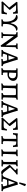

<svg xmlns="http://www.w3.org/2000/svg" viewBox="2552 -3348 825 5968"><g transform="rotate(90 2964.0 -364.5)"><path d="M39 3 107 -2 397 2 410 -11C412 -52 419 -116 428 -165L425 -168L382 -164C365 -81 349 -66 275 -66H115L284 -245L285 -265L137 -452H261C332 -452 358 -427 366 -354L409 -361C404 -409 401 -464 400 -500L392 -508C345 -503 288 -500 247 -499L48 -494L38 -465L216 -236L26 -34Z M915 -490C899 -496 884 -499 869 -499C795 -499 735 -422 703 -288H693C666 -427 607 -501 523 -501C502 -501 480 -497 457 -488L446 -456L448 -451C571 -451 654 -326 654 -142V-114C654 -54 644 -42 587 -37L582 5C609 3 648 0 685 0C710 0 761 2 796 3L804 -39L802 -43C792 -42 773 -40 762 -40C733 -40 724 -52 725 -92L726 -153C735 -321 821 -452 919 -452C924 -452 930 -452 935 -451L937 -458Z M1389 -136H1384C1384 -136 1251 -311 1122 -501C1122 -501 1090 -498 1061 -498C1034 -498 985 -502 985 -502L978 -468L982 -463C1036 -457 1052 -447 1052 -414L1041 -84C1040 -52 1024 -39 991 -35L986 6C986 6 1033 0 1069 0C1104 0 1160 3 1160 3L1168 -37L1165 -40L1125 -39C1106 -39 1099 -47 1099 -72L1102 -375H1107C1107 -375 1244 -195 1396 28L1435 17L1447 -413C1448 -444 1464 -458 1502 -463L1506 -504C1506 -504 1456 -498 1421 -498C1391 -498 1336 -501 1336 -501L1329 -462L1331 -458H1361C1379 -458 1388 -448 1388 -425Z M1815 7C1815 7 1876 0 1941 0C1971 0 2032 2 2032 2L2037 -34L2035 -38C1990 -42 1973 -55 1960 -93C1903 -254 1833 -506 1833 -506L1826 -507L1755 -494L1598 -97C1581 -56 1566 -43 1537 -39L1531 2C1531 2 1582 0 1623 0C1677 0 1738 5 1738 5L1744 -33L1741 -37H1698C1665 -37 1651 -45 1651 -67C1651 -73 1654 -82 1658 -95L1686 -169C1705 -171 1742 -175 1772 -175C1794 -175 1835 -175 1855 -174L1879 -97C1884 -84 1886 -72 1886 -63C1886 -44 1871 -38 1815 -34L1812 2ZM1702 -216 1775 -414H1782L1843 -220C1824 -218 1791 -216 1770 -216Z M2099 6C2100 4 2181 0 2225 0C2253 0 2307 2 2307 2L2315 -38L2313 -42C2313 -42 2286 -40 2270 -40C2238 -40 2234 -49 2234 -116L2235 -186H2304C2403 -186 2494 -269 2494 -359C2494 -444 2436 -501 2313 -501C2313 -501 2228 -498 2204 -498C2172 -498 2115 -500 2110 -500L2104 -462L2107 -458C2107 -458 2124 -459 2135 -459C2157 -459 2164 -450 2164 -417L2163 -99C2163 -55 2151 -43 2105 -35ZM2320 -229 2237 -240C2238 -304 2242 -377 2246 -442C2247 -454 2249 -454 2267 -454C2368 -454 2413 -420 2413 -345C2413 -278 2382 -239 2320 -229Z M2573 8C2608 4 2649 0 2673 0C2700 0 2752 2 2784 2L2791 -38L2789 -42C2780 -41 2762 -40 2748 -40C2720 -40 2713 -51 2713 -93C2713 -157 2717 -292 2724 -411C2726 -441 2744 -448 2789 -448H2898C2924 -448 2937 -441 2937 -408V-97C2937 -56 2922 -43 2874 -39L2869 0H2968C2993 0 3042 2 3071 2L3079 -38L3077 -42C3069 -41 3054 -40 3042 -40C3015 -40 3008 -51 3008 -93C3008 -160 3012 -307 3018 -420C3020 -450 3032 -458 3076 -464L3080 -505C3038 -501 2999 -498 2980 -498H2685C2658 -498 2613 -499 2583 -500L2578 -462L2580 -457C2594 -458 2606 -459 2613 -459C2636 -459 2643 -450 2643 -417L2642 -98C2642 -55 2629 -42 2578 -32Z M3402 7C3402 7 3463 0 3528 0C3558 0 3619 2 3619 2L3624 -34L3622 -38C3577 -42 3560 -55 3547 -93C3490 -254 3420 -506 3420 -506L3413 -507L3342 -494L3185 -97C3168 -56 3153 -43 3124 -39L3118 2C3118 2 3169 0 3210 0C3264 0 3325 5 3325 5L3331 -33L3328 -37H3285C3252 -37 3238 -45 3238 -67C3238 -73 3241 -82 3245 -95L3273 -169C3292 -171 3329 -175 3359 -175C3381 -175 3422 -175 3442 -174L3466 -97C3471 -84 3473 -72 3473 -63C3473 -44 3458 -38 3402 -34L3399 2ZM3289 -216 3362 -414H3369L3430 -220C3411 -218 3378 -216 3357 -216Z M3651 3 3719 -2 4009 2 4022 -11C4024 -52 4031 -116 4040 -165L4037 -168L3994 -164C3977 -81 3961 -66 3887 -66H3727L3896 -245L3897 -265L3749 -452H3873C3944 -452 3970 -427 3978 -354L4021 -361C4016 -409 4013 -464 4012 -500L4004 -508C3957 -503 3900 -500 3859 -499L3660 -494L3650 -465L3828 -236L3638 -34Z M4208 4C4208 4 4285 0 4327 0C4366 0 4453 3 4453 3L4460 -39L4457 -42C4457 -42 4440 -40 4413 -40C4379 -40 4366 -55 4366 -93C4366 -216 4372 -393 4379 -458C4479 -454 4491 -456 4507 -355L4553 -358C4553 -358 4544 -430 4542 -500L4534 -507L4461 -499H4206L4135 -507L4127 -500C4125 -431 4115 -355 4115 -355L4162 -358C4176 -456 4189 -454 4297 -458V-127C4297 -52 4292 -42 4215 -36Z M4625 9C4625 9 4682 0 4725 0C4763 0 4836 2 4836 2L4843 -38L4841 -42C4841 -42 4819 -39 4800 -39C4772 -39 4765 -50 4765 -93C4765 -163 4770 -313 4776 -420C4778 -450 4788 -459 4833 -464L4837 -505C4837 -505 4774 -498 4737 -498C4702 -498 4641 -500 4635 -500L4630 -462L4632 -458C4632 -458 4653 -459 4665 -459C4689 -459 4695 -450 4695 -417L4694 -99C4694 -55 4681 -41 4630 -32Z M5014 -417 5013 -99C5013 -54 5003 -44 4953 -39L4945 1C4945 1 5002 0 5044 0C5080 0 5149 2 5149 2L5156 -38L5154 -42C5154 -42 5135 -39 5119 -39C5091 -39 5082 -50 5084 -93L5093 -418C5094 -447 5106 -457 5147 -464L5150 -505C5150 -505 5091 -498 5056 -498C5027 -498 4960 -500 4960 -500L4954 -462L4957 -458C4957 -458 4974 -459 4984 -459C5008 -459 5014 -451 5014 -417ZM5107 -259 5106 -246 5244 -55C5275 -12 5307 11 5336 11C5346 11 5411 2 5411 2L5416 -29L5412 -34C5374 -35 5348 -53 5310 -101L5180 -267L5300 -386C5349 -436 5368 -451 5398 -459L5404 -495L5400 -501C5400 -501 5351 -498 5319 -498C5288 -498 5226 -503 5226 -503L5220 -465L5222 -461C5256 -459 5271 -451 5271 -437C5271 -426 5263 -413 5247 -398Z M5680 -547 5689 -549 5765 -726 5762 -736 5709 -757 5700 -755C5685 -688 5668 -623 5648 -556ZM5702 7C5702 7 5763 0 5828 0C5858 0 5919 2 5919 2L5924 -34L5922 -38C5877 -42 5860 -55 5847 -93C5790 -254 5720 -506 5720 -506L5713 -507L5642 -494L5485 -97C5468 -56 5453 -43 5424 -39L5418 2C5418 2 5469 0 5510 0C5564 0 5625 5 5625 5L5631 -33L5628 -37H5585C5552 -37 5538 -45 5538 -67C5538 -73 5541 -82 5545 -95L5573 -169C5592 -171 5629 -175 5659 -175C5681 -175 5722 -175 5742 -174L5766 -97C5771 -84 5773 -72 5773 -63C5773 -44 5758 -38 5702 -34L5699 2ZM5589 -216 5662 -414H5669L5730 -220C5711 -218 5678 -216 5657 -216Z"/></g></svg>

Font: Alegreya SC
Style: Regular
Weight: 400
Designer: Juan Pablo del Peral
Foundry: Huerta Tipografica
Version: Version 2.007;PS 002.007;hotconv 1.0.88;makeotf.lib2.5.64775